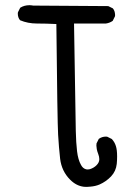

<svg xmlns="http://www.w3.org/2000/svg" viewBox="-20 -734 540 742"><path d="M304.2 -12.2Q309.6 -11.7 315.2 -11.7Q320.8 -11.7 329.1 -12.7Q348.6 -14.2 364.7 -21Q390.1 -32.2 409.2 -52.2Q428.2 -72.3 431.2 -100.6Q432.6 -115.2 432.6 -128.7Q432.6 -142.1 431.4 -152.3Q430.2 -162.6 427.7 -169.9Q423.3 -184.6 412.1 -196.8L394.5 -205.6Q392.1 -206.1 389.6 -206.1Q374 -206.1 361.8 -197.3L353 -179.7Q352.5 -176.3 352.5 -171.1Q352.5 -166 354 -157.7Q355.5 -149.4 359.6 -138.9Q363.8 -128.4 363.8 -118.7Q363.8 -106.4 353.3 -95.7Q342.8 -85 327.1 -80.1Q322.8 -79.1 319.8 -79.1Q316.9 -79.1 314.7 -79.3Q312.5 -79.6 310.1 -80.6Q299.8 -84 293 -96.7Q281.7 -116.7 277.8 -149.4Q273.9 -182.1 272.9 -228.5L266.1 -643.1H389.2Q403.3 -645 415.5 -653.3L424.3 -670.9Q424.8 -673.8 424.8 -675.3Q424.8 -676.8 424.6 -678.5Q424.3 -680.2 424.1 -682.9Q423.8 -685.5 423.1 -688.2Q422.4 -690.9 421.4 -692.9Q419.4 -697.8 416 -701.7L398.4 -710.4L108.4 -712.4Q100.1 -713.9 93.8 -713.9Q73.7 -713.9 58.1 -704.1L49.3 -686.5Q48.8 -684.1 48.8 -681.6Q48.8 -666 57.6 -655.8Q87.4 -643.1 122.8 -643.1Q158.2 -643.1 197.8 -641.1Q201.7 -262.7 204.6 -213.1Q207.5 -163.6 212.4 -120.1Q218.3 -72.3 251 -39.6Q274.9 -15.6 304.2 -12.2Z"/></svg>

Font: Bakudai
Style: Light
Weight: 300
Version: Version 1.48